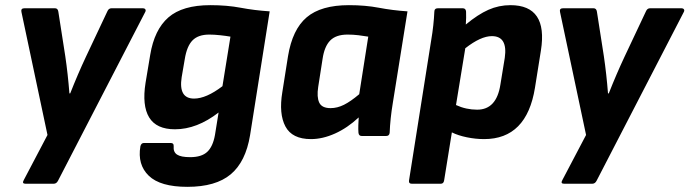

<svg xmlns="http://www.w3.org/2000/svg" viewBox="-20 -527 2672 744"><path d="M79 185Q64 185 72 171L164 -4L63 -481Q60 -495 75 -495H193Q204 -495 206 -482L233 -309Q238 -275 242 -239Q246 -203 249 -165H252Q282 -241 313 -307L396 -483Q401 -495 412 -495H534Q540 -495 543 -491Q546 -487 543 -481L205 173Q199 185 188 185Z M795 -507Q860 -507 912.5 -497Q965 -487 1025 -483L949 -3Q932 100 874 148.5Q816 197 706 197Q601 197 556.5 154Q512 111 524 40Q527 27 538 27H641Q654 27 653 40Q651 62 666 72Q681 82 717 82Q761 82 783 61.5Q805 41 813 -4L827 -91Q743 -26 658 -26Q586 -26 558 -72Q530 -118 544 -206L562 -314Q578 -412 632.5 -459.5Q687 -507 795 -507ZM732 -145Q779 -145 842 -193L873 -385Q856 -388 833 -390.5Q810 -393 791 -393Q748 -393 726 -370.5Q704 -348 696 -298L684 -228Q671 -145 732 -145Z M1185 12Q1112 12 1086 -37Q1060 -86 1074 -170L1096 -309Q1113 -413 1168.5 -460Q1224 -507 1332 -507Q1396 -507 1448 -497Q1500 -487 1559 -483L1502 -127Q1497 -97 1494 -68.5Q1491 -40 1490 -13Q1489 0 1476 0H1382Q1370 0 1369 -13Q1368 -26 1368.5 -41.5Q1369 -57 1370 -72Q1326 -31 1278 -9.5Q1230 12 1185 12ZM1261 -108Q1287 -108 1313 -121Q1339 -134 1372 -162L1407 -385Q1390 -388 1369 -390.5Q1348 -393 1327 -393Q1282 -393 1259.5 -370Q1237 -347 1230 -299L1213 -190Q1207 -151 1217 -129.5Q1227 -108 1261 -108Z M1576 185Q1563 185 1565 172L1651 -372Q1656 -401 1659 -429Q1662 -457 1663 -481Q1663 -495 1677 -495H1773Q1785 -495 1786 -482Q1787 -459 1785 -432Q1832 -471 1872.5 -489Q1913 -507 1958 -507Q2104 -507 2076 -331L2053 -187Q2021 12 1856 12Q1823 12 1789 5Q1755 -2 1731 -14L1701 172Q1699 185 1688 185ZM1886 -387Q1843 -387 1783 -340L1747 -120Q1786 -102 1829 -102Q1904 -102 1919 -199L1936 -303Q1948 -387 1886 -387Z M2166 185Q2151 185 2159 171L2251 -4L2150 -481Q2147 -495 2162 -495H2280Q2291 -495 2293 -482L2320 -309Q2325 -275 2329 -239Q2333 -203 2336 -165H2339Q2369 -241 2400 -307L2483 -483Q2488 -495 2499 -495H2621Q2627 -495 2630 -491Q2633 -487 2630 -481L2292 173Q2286 185 2275 185Z"/></svg>

Font: Sofia Sans ExtraBold
Style: Italic
Weight: 800
Italic angle: -9°
Designer: Botio Nikoltchev, Ani Petrova
Foundry: lettersoup
Version: Version 4.100; ttfautohint (v1.8.4.7-5d5b)